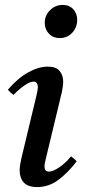

<svg xmlns="http://www.w3.org/2000/svg" viewBox="-20 -749 344 781"><path d="M269 -113Q282 -104 292 -93Q258 -48 218.5 -18Q179 12 131 12Q94 12 77 -6.5Q60 -25 60 -56Q60 -67 62 -79.5Q64 -92 67 -105L127 -355Q134 -384 134 -393Q134 -417 116 -417Q102 -417 79.5 -401.5Q57 -386 35 -363Q28 -368 22.5 -373Q17 -378 12 -384Q52 -431 94.5 -454.5Q137 -478 174 -478Q208 -478 222.5 -460.5Q237 -443 237 -417Q237 -408 235.5 -397.5Q234 -387 232 -376L168 -110Q167 -103 164 -92.5Q161 -82 161 -72Q161 -63 165 -57Q169 -51 179 -51Q196 -51 222 -69Q248 -87 269 -113ZM223 -594Q196 -594 179 -612Q162 -630 162 -656Q162 -686 183.5 -707.5Q205 -729 235 -729Q262 -729 278 -711.5Q294 -694 294 -668Q294 -638 274 -616Q254 -594 223 -594Z"/></svg>

Font: Tiro Bangla
Style: Italic
Weight: 400
Italic angle: -11°
Designer: Bangla: John Hudson & Fiona Ross, assisted by Neelakash Kshetrimayum. Latin: John Hudson with Paul Hanslow, assisted by 
Foundry: Tiro Typeworks Ltd.
Version: Version 1.60